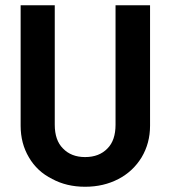

<svg xmlns="http://www.w3.org/2000/svg" viewBox="-20 -710 654 736"><path d="M180.2 -23.9Q122.1 -52.7 90.8 -106.9Q59.1 -160.2 59.1 -228V-689.9H189.9V-231.9Q189.9 -172.4 221.2 -141.1Q252.9 -107.9 306.2 -107.9Q360.4 -107.9 392.1 -141.1Q422.9 -171.9 422.9 -231.9V-689.9H555.2V-228Q555.2 -161.1 522.9 -106.9Q489.7 -52.7 434.1 -23.9Q377.4 5.9 306.2 5.9Q235.4 5.9 180.2 -23.9Z"/></svg>

Font: D-DIN-PRO
Style: Bold
Weight: 700
Designer: Charles Nix
Foundry: Datto Inc.
Version: Version 1.000;hotconv 1.0.109;makeotfexe 2.5.65596